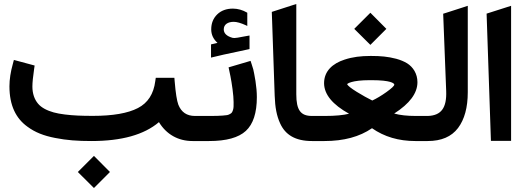

<svg xmlns="http://www.w3.org/2000/svg" viewBox="-20 -714 2655 972"><path d="M985.8 0C991.7 0 994.6 -18.6 994.6 -55.7V-72.3C994.6 -108.9 991.7 -127 985.8 -127H966.8C925.8 -127 897.9 -146 882.8 -184.1C875.5 -203.6 869.1 -243.2 864.3 -302.2L862.8 -320.3H768.6L766.1 -303.2C757.8 -238.3 728.5 -192.9 678.2 -167C627.4 -140.6 551.3 -127.4 449.7 -127.4C420.9 -127.4 396 -127.9 374 -128.9C330.6 -130.9 282.7 -136.2 251.5 -145C219.7 -153.8 189.5 -168.5 172.4 -189.5C154.8 -210.4 144 -239.3 144 -275.9C144 -295.9 147 -325.7 152.8 -365.2L155.3 -382.3L50.3 -410.6L45.4 -392.1C33.7 -350.6 27.8 -312 27.8 -276.9C27.8 -179.7 61 -114.3 118.7 -72.8C157.7 -43.9 201.2 -26.9 259.3 -15.6C317.4 -3.9 373 0 442.9 0C595.7 0 709.5 -31.7 784.7 -95.7C822.3 -33.7 882.3 0 954.6 0ZM374 156.7 455.6 237.8 536.6 156.7 455.6 75.2Z M980.5 -127C973.6 -127 968.3 -124 964.4 -117.7C957 -105.5 957 -93.3 957 -72.3V-55.7C957 -40 957 -32.2 960 -19.5C962.9 -6.8 970.2 0 980.5 0H1038.6C1125.5 0 1187.5 -17.1 1224.6 -51.3C1261.7 -85.4 1280.3 -142.6 1280.3 -222.2C1280.3 -247.6 1277.8 -274.9 1273.4 -303.7C1268.6 -332.5 1264.6 -352.5 1262.2 -362.8C1259.3 -373 1256.8 -381.3 1254.4 -387.7L1248.5 -405.8L1137.2 -373L1146.5 -328.6C1149.9 -311 1153.8 -289.1 1157.2 -262.7C1160.6 -236.3 1162.6 -214.4 1162.6 -197.3C1162.6 -178.2 1163.1 -168.9 1159.7 -157.7C1155.8 -146.5 1154.3 -142.1 1144 -136.7C1133.8 -130.9 1127.9 -130.4 1107.4 -128.9C1097.2 -127.9 1087.4 -127.4 1078.6 -127.4C1069.8 -127 1057.1 -127 1040.5 -127ZM1081.1 -497.1C1080.1 -496.6 1057.6 -491.7 1052.2 -490.2L1048.3 -489.3V-422.4L1054.2 -423.8C1072.3 -428.2 1091.3 -432.6 1112.3 -437.5C1132.8 -441.9 1155.8 -446.8 1180.7 -452.1C1205.6 -457.5 1225.1 -461.4 1239.3 -464.8L1243.2 -465.8V-534.2L1237.3 -533.2C1230 -531.7 1220.7 -530.3 1210 -528.3C1188 -523.9 1173.8 -521.5 1166.5 -521.5C1162.1 -521.5 1158.7 -522 1157.2 -522.5C1127.4 -530.8 1112.8 -545.4 1112.8 -565.4C1112.8 -590.8 1134.3 -603.5 1163.1 -603.5C1178.7 -603.5 1199.2 -597.7 1225.1 -585.9L1231.9 -582.5V-649.4L1229.5 -650.9C1208.5 -663.1 1184.1 -670.4 1159.2 -670.4C1126.5 -670.4 1099.6 -660.6 1079.6 -641.1C1059.6 -621.6 1049.3 -596.2 1049.3 -565.4C1049.3 -538.6 1060.1 -515.6 1081.1 -497.1Z M1569.3 0C1575.2 0 1578.1 -18.6 1578.1 -55.7V-72.3C1578.1 -108.9 1575.2 -127 1569.3 -127H1559.1C1502.4 -127 1480 -156.2 1480 -236.8V-693.8L1356 -653.8L1370.6 -229.5C1372.6 -170.9 1380.4 -127.9 1398.4 -88.9C1424.3 -32.2 1474.1 0 1559.6 0Z M2132.8 0C2134.3 0 2134.8 -18.6 2134.8 -55.7V-72.3C2134.8 -108.9 2134.3 -127 2132.8 -127H2084.5C2041 -127 2004.9 -130.9 1975.6 -139.2C2054.2 -189.5 2093.3 -242.2 2093.3 -297.9C2093.3 -340.8 2071.3 -374.5 2041 -393.6C2025.9 -402.8 2007.3 -410.6 1985.8 -416.5C1942.9 -427.7 1905.8 -430.7 1860.8 -430.7H1854.5C1807.6 -430.7 1765.1 -425.8 1724.1 -412.1C1664.1 -392.6 1620.6 -354.5 1620.6 -292.5C1621.1 -235.8 1663.6 -184.6 1747.1 -138.2C1717.8 -130.9 1677.2 -127 1626 -127H1564C1557.1 -127 1551.8 -124 1547.9 -117.7C1540.5 -105.5 1540.5 -93.3 1540.5 -72.3V-55.7C1540.5 -40 1540.5 -32.2 1543.5 -19.5C1546.4 -6.8 1553.7 0 1564 0H1623C1720.2 0 1800.3 -21.5 1863.3 -64.9C1925.3 -21.5 1998.5 0 2082.5 0ZM1976.1 -285.6C1976.1 -279.3 1962.9 -267.1 1936.5 -248C1909.7 -229 1885.7 -214.8 1864.7 -205.1C1841.8 -216.3 1815.4 -231 1786.1 -249C1756.8 -267.1 1740.7 -280.3 1737.3 -287.6C1737.3 -290.5 1761.2 -308.1 1851.6 -308.1H1861.8C1957.5 -308.1 1976.1 -292.5 1976.1 -285.6ZM1773.4 -567.9 1855 -486.8 1936 -567.9 1855 -649.4Z M2120.1 -127C2113.3 -127 2107.9 -124 2104 -117.7C2096.7 -105.5 2096.7 -93.3 2096.7 -72.3V-55.7C2096.7 -40 2096.7 -32.2 2099.6 -19.5C2102.5 -6.8 2109.9 0 2120.1 0H2145C2214.4 0 2265.6 -22 2298.8 -65.9C2331.5 -109.4 2348.1 -169.9 2348.1 -247.1V-657.7V-684.6L2322.8 -676.3L2237.8 -648.9L2223.6 -644.5L2238.8 -253.4C2242.2 -167 2212.9 -129.4 2146.5 -127H2140.6Z M2465.3 -1H2567.4V-684.6L2443.4 -645Z"/></svg>

Font: Samim
Style: Bold
Weight: 700
Foundry: DejaVu fonts team - Redesigned by Saber Rastikerdar
Version: Version 4.0.5